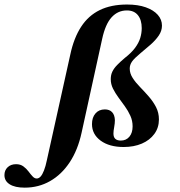

<svg xmlns="http://www.w3.org/2000/svg" viewBox="-195 -651 809 865"><path d="M-83.9 194.4Q-127.4 194.4 -151.2 179.4Q-175 164.5 -175 137.9Q-175 116.1 -160.5 102.4Q-146 88.7 -122.6 88.7Q-103.2 88.7 -89.9 98.4Q-76.6 108.1 -66.9 121Q-57.3 133.9 -48.4 143.5Q-39.5 153.2 -29.8 153.2Q-20.2 153.2 -12.1 144.4Q-4 135.5 3.2 116.9Q10.5 98.4 16.1 71L121.8 -405.6Q137.9 -480.6 170.6 -530.6Q203.2 -580.6 254.4 -605.6Q305.6 -630.6 377.4 -630.6Q426.6 -630.6 461.7 -618.1Q496.8 -605.6 515.7 -584.3Q534.7 -562.9 534.7 -535.5Q534.7 -512.1 520.2 -490.7Q505.6 -469.4 483.5 -450Q461.3 -430.6 437.9 -411.3Q409.7 -387.9 399.6 -373.4Q389.5 -358.9 389.5 -341.9Q389.5 -320.2 402.8 -299.6Q416.1 -279 435.9 -258.9Q455.6 -238.7 475 -216.5Q494.4 -194.4 507.7 -169Q521 -143.5 521 -112.9Q521 -75.8 500.4 -47.6Q479.8 -19.4 444 -4Q408.1 11.3 362.1 11.3Q297.6 11.3 258.5 -17.3Q219.4 -46 219.4 -91.9Q219.4 -121.8 235.1 -139.9Q250.8 -158.1 277.4 -158.1Q298.4 -158.1 310.1 -145.6Q321.8 -133.1 322.6 -109.7Q322.6 -95.2 319.4 -78.2Q316.1 -61.3 316.1 -49.2Q316.1 -33.1 324.6 -25.4Q333.1 -17.7 349.2 -17.7Q373.4 -17.7 387.9 -35.1Q402.4 -52.4 402.4 -81.5Q402.4 -107.3 392.3 -129.4Q382.3 -151.6 367.7 -171.8Q353.2 -191.9 338.7 -211.7Q324.2 -231.5 314.1 -251.6Q304 -271.8 304 -294.4Q304 -313.7 311.3 -328.6Q318.5 -343.5 332.7 -358.1Q346.8 -372.6 367.7 -390.3Q396.8 -412.9 413.3 -435.1Q429.8 -457.3 436.7 -479.4Q443.5 -501.6 443.5 -524.2Q443.5 -561.3 426.2 -582.7Q408.9 -604 376.6 -604Q336.3 -604 308.1 -573.4Q279.8 -542.7 265.3 -475.8L172.6 -53.2Q155.6 25 119 80.2Q82.3 135.5 30.6 164.9Q-21 194.4 -83.9 194.4Z"/></svg>

Font: Playfair 5pt SemiExpanded Light ExtraBold
Style: Italic
Weight: 800
Italic angle: -15.6°
Version: Version 2.001;gftools[0.9.30]